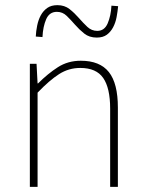

<svg xmlns="http://www.w3.org/2000/svg" viewBox="-20 -726 566 746"><path d="M356 -580Q327 -580 307.5 -595.5Q288 -611 271.5 -630Q255 -649 239 -664.5Q223 -680 201 -680Q172 -680 159.5 -651.5Q147 -623 145 -582L119 -584Q120 -605 124.5 -627Q129 -649 138.5 -666.5Q148 -684 163.5 -695Q179 -706 203 -706Q231 -706 250.5 -690.5Q270 -675 286.5 -656Q303 -637 319.5 -621.5Q336 -606 358 -606Q386 -606 398.5 -635.5Q411 -665 413 -704L439 -702Q437 -681 433 -659.5Q429 -638 419.5 -620Q410 -602 395 -591Q380 -580 356 -580ZM96 0V-478H122L126 -402H128Q166 -440 205 -465Q244 -490 294 -490Q368 -490 403 -446Q438 -402 438 -308V0H408V-304Q408 -384 381 -423Q354 -462 292 -462Q247 -462 209.5 -438Q172 -414 126 -366V0Z"/></svg>

Font: TypoPRO Source Sans Pro
Style: Regular
Weight: 200
Designer: Paul D. Hunt
Foundry: Adobe Systems Incorporated
Version: Version 2.020;PS 2.000;hotconv 1.0.86;makeotf.lib2.5.63406